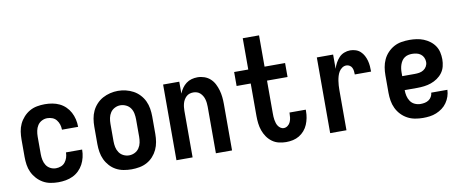

<svg xmlns="http://www.w3.org/2000/svg" viewBox="-65 -1013 3130 1299"><g transform="rotate(-10 1500.0 -363.5)"><path d="M247 8Q220 8 193 3Q166 -2 142.5 -15.5Q119 -29 100.5 -49.5Q82 -70 70.5 -94.5Q59 -119 55 -146Q51 -173 51 -200V-320Q51 -347 55 -374Q59 -401 70.5 -425.5Q82 -450 100.5 -470.5Q119 -491 142.5 -504.5Q166 -518 193 -523Q220 -528 247 -528Q273 -528 298.5 -523.5Q324 -519 347 -508Q370 -497 388.5 -479Q407 -461 419 -438.5Q431 -416 437 -390.5Q443 -365 443 -340Q443 -339 443 -338.5Q443 -338 443 -338H332Q332 -338 332 -338.5Q332 -339 332 -339Q332 -357 326.5 -374Q321 -391 310 -405Q299 -419 282 -425.5Q265 -432 247 -432Q227 -432 209 -422.5Q191 -413 180.5 -396.5Q170 -380 166 -360Q162 -340 162 -320V-200Q162 -180 166 -160Q170 -140 180.5 -123.5Q191 -107 209 -97.5Q227 -88 247 -88Q265 -88 282 -94.5Q299 -101 310 -115Q321 -129 326.5 -146Q332 -163 332 -181Q332 -181 332 -181.5Q332 -182 332 -182H443Q443 -182 443 -181.5Q443 -181 443 -180Q443 -155 437 -129.5Q431 -104 419 -81.5Q407 -59 388.5 -41Q370 -23 347 -12Q324 -1 298.5 3.5Q273 8 247 8Z M750 8Q723 8 695.5 3Q668 -2 644 -15Q620 -28 601.5 -48.5Q583 -69 571.5 -93.5Q560 -118 555.5 -145.5Q551 -173 551 -200V-320Q551 -347 555.5 -374.5Q560 -402 571.5 -426.5Q583 -451 602 -471.5Q621 -492 645 -505Q669 -518 696 -524.5Q723 -531 750 -531Q777 -531 804 -524.5Q831 -518 855 -505Q879 -492 898 -471.5Q917 -451 928.5 -426.5Q940 -402 944.5 -374.5Q949 -347 949 -320V-200Q949 -173 944.5 -145.5Q940 -118 928.5 -93.5Q917 -69 898.5 -48.5Q880 -28 856 -15Q832 -2 804.5 3Q777 8 750 8ZM750 -88Q770 -88 788.5 -97Q807 -106 818.5 -123Q830 -140 834 -160Q838 -180 838 -200V-320Q838 -340 834 -360.5Q830 -381 818.5 -397.5Q807 -414 788 -423Q769 -432 749 -432Q729 -432 710.5 -422.5Q692 -413 681 -396.5Q670 -380 666 -360Q662 -340 662 -320V-200Q662 -180 666 -160Q670 -140 681.5 -123Q693 -106 711.5 -97Q730 -88 750 -88Z M1059 0V-520H1170V-438Q1178 -458 1190 -475Q1202 -492 1218.5 -504.5Q1235 -517 1255 -522.5Q1275 -528 1296 -528Q1320 -528 1343 -520Q1366 -512 1383.5 -496Q1401 -480 1412 -458.5Q1423 -437 1429.5 -414Q1436 -391 1438.5 -367.5Q1441 -344 1441 -320V0H1330V-320Q1330 -333 1328.5 -346Q1327 -359 1323.5 -371.5Q1320 -384 1313.5 -395Q1307 -406 1297.5 -415Q1288 -424 1275.5 -428Q1263 -432 1250 -432Q1237 -432 1224.5 -428Q1212 -424 1202.5 -415Q1193 -406 1186.5 -395Q1180 -384 1176.5 -371.5Q1173 -359 1171.5 -346Q1170 -333 1170 -320V0Z M1812 8Q1787 8 1762 2Q1737 -4 1716.5 -19Q1696 -34 1681.5 -55Q1667 -76 1658.5 -100Q1650 -124 1647 -149.5Q1644 -175 1644 -200V-424H1547V-520H1644V-735H1756V-520H1897V-424H1756V-200Q1756 -188 1756.5 -176.5Q1757 -165 1759 -153.5Q1761 -142 1764.5 -131Q1768 -120 1774.5 -110.5Q1781 -101 1791 -94.5Q1801 -88 1812 -88Q1827 -88 1839.5 -97.5Q1852 -107 1858 -121Q1864 -135 1866 -150Q1868 -165 1868 -180Q1868 -181 1868 -182.5Q1868 -184 1868 -185H1980Q1980 -182 1980 -179.5Q1980 -177 1980 -175Q1980 -151 1975.5 -128Q1971 -105 1962 -83.5Q1953 -62 1937.5 -44Q1922 -26 1902 -14Q1882 -2 1859 3Q1836 8 1812 8Z M2115 0V-520H2227V-422Q2233 -443 2243.5 -462Q2254 -481 2268.5 -496.5Q2283 -512 2303.5 -520Q2324 -528 2345 -528Q2364 -528 2382.5 -522Q2401 -516 2415 -503Q2429 -490 2438 -473Q2447 -456 2452 -437.5Q2457 -419 2458.5 -400Q2460 -381 2460 -362H2348Q2348 -374 2346.5 -386Q2345 -398 2340 -408.5Q2335 -419 2324.5 -425.5Q2314 -432 2302 -432Q2286 -432 2272.5 -422.5Q2259 -413 2251 -399.5Q2243 -386 2238.5 -370.5Q2234 -355 2231.5 -339Q2229 -323 2228 -307.5Q2227 -292 2227 -276V0Z M2752 8Q2725 8 2697.5 3Q2670 -2 2646 -15Q2622 -28 2603 -48Q2584 -68 2572 -93Q2560 -118 2555.5 -145.5Q2551 -173 2551 -200V-320Q2551 -348 2555.5 -375Q2560 -402 2571.5 -427Q2583 -452 2602.5 -472.5Q2622 -493 2646 -506Q2670 -519 2697.5 -523.5Q2725 -528 2753 -528Q2777 -528 2801.5 -524.5Q2826 -521 2848.5 -512Q2871 -503 2891 -488Q2911 -473 2924.5 -453Q2938 -433 2943.5 -409Q2949 -385 2949 -360Q2949 -336 2943 -312Q2937 -288 2922.5 -268.5Q2908 -249 2887.5 -235Q2867 -221 2844 -213Q2821 -205 2796.5 -202Q2772 -199 2748 -199H2662Q2662 -179 2666.5 -159Q2671 -139 2682.5 -122Q2694 -105 2713 -96.5Q2732 -88 2752 -88Q2767 -88 2781.5 -91Q2796 -94 2808 -102Q2820 -110 2827.5 -123Q2835 -136 2836 -151H2947Q2946 -127 2938.5 -105Q2931 -83 2917.5 -63.5Q2904 -44 2885 -30Q2866 -16 2844 -7Q2822 2 2799 5Q2776 8 2752 8ZM2748 -295Q2764 -295 2779.5 -297.5Q2795 -300 2808.5 -308.5Q2822 -317 2830 -331Q2838 -345 2838 -361Q2838 -377 2831.5 -391.5Q2825 -406 2812.5 -415.5Q2800 -425 2784.5 -428.5Q2769 -432 2753 -432Q2740 -432 2726.5 -429Q2713 -426 2701.5 -418Q2690 -410 2682.5 -398.5Q2675 -387 2670.5 -374Q2666 -361 2664 -347.5Q2662 -334 2662 -320V-295Z"/></g></svg>

Font: Iosevka Julsh Curly
Style: Bold
Weight: 700
Designer: Belleve Invis
Foundry: Belleve Invis
Version: Version 15.0.2; ttfautohint (v1.8.4)